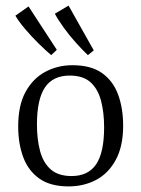

<svg xmlns="http://www.w3.org/2000/svg" viewBox="-20 -656 505 686"><path d="M352 -201Q352 -254 341 -296Q330 -338 303.5 -362Q277 -386 229 -386Q169 -386 140.5 -343.5Q112 -301 112 -211Q112 -159 123 -117Q134 -75 161 -51Q188 -27 236 -27Q295 -27 323.5 -69Q352 -111 352 -201ZM45 -204Q45 -280 71.5 -328Q98 -376 142 -399.5Q186 -423 239 -423Q305 -423 344.5 -395Q384 -367 402 -318Q420 -269 420 -207Q420 -133 393.5 -84.5Q367 -36 323 -13Q279 10 225 10Q160 10 120.5 -18Q81 -46 63 -94.5Q45 -143 45 -204ZM315 -476 294 -459Q276 -476 252 -502.5Q228 -529 207.5 -557.5Q187 -586 176 -607L225 -636ZM183 -478 163 -459Q144 -475 118.5 -500Q93 -525 70 -552Q47 -579 35 -600L82 -633Z"/></svg>

Font: Yrsa Light
Style: Regular
Weight: 300
Designer: Anna Giedrys (Yrsa+Rasa design), David Brezina (Yrsa art-direction, Rasa art-direction, design)
Foundry: Rosetta Type Foundry
Version: Version 2.004